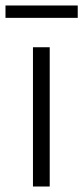

<svg xmlns="http://www.w3.org/2000/svg" viewBox="-40 -679 303 699"><path d="M80 0V-507H141V0ZM243 -614H-20V-659H243Z"/></svg>

Font: Hind Variable Light
Style: Regular
Weight: 300
Designer: Manushi Parikh, Satya Rajpurohit
Foundry: Indian Type Foundry
Version: Version 3.000